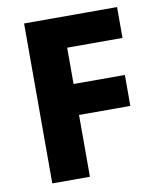

<svg xmlns="http://www.w3.org/2000/svg" viewBox="-81 -779 706 844"><g transform="rotate(-10 272.0 -357.0)"><path d="M252 -275.9H481V-414.1H252V-576.2H499V-713.9H84V0H252Z"/></g></svg>

Font: Noto Reveo Sans
Style: Regular
Weight: 800
Designer: Monotype Design Team
Foundry: Monotype Imaging Inc.
Version: Version 2.007